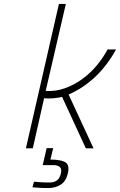

<svg xmlns="http://www.w3.org/2000/svg" viewBox="-20 -750 607 971"><path d="M111 0 278 -730H313L211 -290Q263 -287 310.5 -304.5Q358 -322 398.5 -352Q439 -382 471 -421Q503 -460 524 -500H567Q520 -415 458.5 -358.5Q397 -302 327 -272L453 0H414L294 -260Q274 -255 250 -253Q226 -251 203 -253L146 0ZM323 127Q314 167 287 184Q260 201 224 201Q207 201 192.5 200.5Q178 200 167 199Q154 198 144 197L152 169Q165 170 178 171Q189 172 203 172.5Q217 173 230 173Q252 173 267 163Q282 153 288 127Q293 104 282.5 94.5Q272 85 250 85H196L216 -1H249L235 57Q289 57 311 71Q333 85 323 127Z"/></svg>

Font: Panefresco 1wt
Style: Italic
Weight: 250
Version: Version 1.000